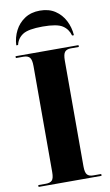

<svg xmlns="http://www.w3.org/2000/svg" viewBox="-101 -983 591 1033"><g transform="rotate(-10 194.5 -466.5)"><path d="M23 0V-10H65Q88 -10 98.5 -21Q109 -32 109 -66V-645Q109 -680 98.5 -692Q88 -704 65 -704H23V-714H367V-704H323Q301 -704 290.5 -692Q280 -680 280 -644V-67Q280 -33 290.5 -21.5Q301 -10 323 -10H367V0ZM37 -771Q39 -814 58 -851Q77 -888 111.5 -910.5Q146 -933 194 -933Q243 -933 277 -910.5Q311 -888 330 -851Q349 -814 352 -771H342Q332 -807 302 -826.5Q272 -846 194 -846Q116 -846 85.5 -826.5Q55 -807 47 -771Z"/></g></svg>

Font: Noto Serif Display SemiCondensed ExtraBold
Style: Regular
Weight: 800
Width: 4
Designer: Monotype Design Team
Foundry: Monotype Imaging Inc.
Version: Version 2.009